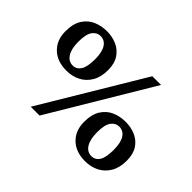

<svg xmlns="http://www.w3.org/2000/svg" viewBox="-120 -837 1091 1091"><g transform="rotate(45 425.5 -291.0)"><path d="M206 14 572 -597H642L277 14ZM205 -274Q129 -274 85.5 -316.5Q42 -359 42 -428Q42 -490 66 -527Q90 -564 128 -580Q166 -596 210 -596Q253 -596 289 -580Q325 -564 347.5 -530.5Q370 -497 370 -444Q370 -388 347.5 -350Q325 -312 287.5 -293Q250 -274 205 -274ZM209 -320Q239 -320 256.5 -347Q274 -374 274 -435Q274 -493 255 -522Q236 -551 203 -551Q174 -551 155 -525.5Q136 -500 136 -439Q136 -382 155.5 -351Q175 -320 209 -320ZM644 15Q568 15 524.5 -27.5Q481 -70 481 -139Q481 -201 505 -238Q529 -275 567 -291Q605 -307 649 -307Q692 -307 728.5 -291Q765 -275 787 -241.5Q809 -208 809 -155Q809 -99 786.5 -61Q764 -23 726.5 -4Q689 15 644 15ZM648 -31Q679 -31 696 -58Q713 -85 713 -146Q713 -204 694 -233Q675 -262 642 -262Q613 -262 594 -236.5Q575 -211 575 -150Q575 -93 594.5 -62Q614 -31 648 -31Z"/></g></svg>

Font: Literata 36pt Medium
Style: Regular
Weight: 500
Designer: Latin by Veronika Burian and Jose Scaglione. Greek by Irene Vlachou. Cyrillic by Vera Evstafieva.
Foundry: TypeTogether
Version: Version 3.002